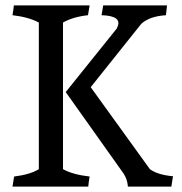

<svg xmlns="http://www.w3.org/2000/svg" viewBox="-20 -687 669 707"><path d="M26 0 32 -37Q90 -44 123 -64V-604Q86 -624 26 -631Q30 -655 31 -667H310L304 -631Q249 -625 212 -604V-64Q248 -44 310 -37Q306 -13 305 0ZM416 -602Q416 -629 354 -631L360 -667H595L591 -631Q530 -627 500 -599L314 -366L532 -64Q561 -43 617 -38L611 0H451Q449 -27 435 -48L222 -348L410 -582Q416 -594 416 -602Z"/></svg>

Font: Caladea
Style: Regular
Weight: 400
Designer: Carolina Giovagnoli and Andres Torresi
Foundry: Carolina Giovagnoli and Andres Torresi
Version: Version 1.002